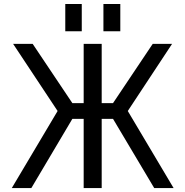

<svg xmlns="http://www.w3.org/2000/svg" viewBox="-20 -956 940 978"><path d="M406.2 2V-350.6H348.6L139.6 2H40L273.4 -390.6L46.9 -732.4H146.5L348.6 -430.7H406.2V-732.4H498V-430.7H555.7L757.8 -732.4H856.4L630.9 -390.6L864.3 2H765.6L555.7 -350.6H498V2ZM312.5 -796.9V-935.5H396.5V-796.9ZM506.8 -796.9V-935.5H592.8V-796.9Z"/></svg>

Font: Gen Shin Gothic Regular
Style: Regular
Weight: 400
Designer: [Source Han Sans]
Ryoko NISHIZUKA  (kana & ideographs); Paul D. Hunt (Latin, Greek & Cyrillic); Wenlong ZHANG  (bopomofo
Version: Version 1.002.20150607